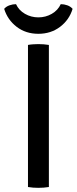

<svg xmlns="http://www.w3.org/2000/svg" viewBox="-39 -899 369 923"><path d="M95.5 -683Q106 -685 120 -686Q134 -687 145 -687Q157.5 -687 171 -686Q184.5 -685 196 -683V0Q184.5 2 171 3Q157.5 4 145 4Q134 4 120 3Q106 2 95.5 0ZM310 -856.5Q294 -803.5 249.8 -770Q205.5 -736.5 145.5 -736.5Q85 -736.5 41.2 -770Q-2.5 -803.5 -19 -856.5Q-9 -868 6.8 -873.5Q22.5 -879 38 -879Q51.5 -849.5 81 -832.5Q110.5 -815.5 145.5 -815.5Q180.5 -815.5 210 -832.5Q239.5 -849.5 253 -879Q269 -879 284.5 -873.5Q300 -868 310 -856.5Z"/></svg>

Font: Signika Negative Light
Style: Regular
Weight: 400
Version: Version 2.001